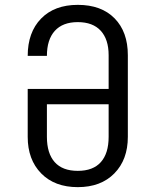

<svg xmlns="http://www.w3.org/2000/svg" viewBox="-20 -760 640 790"><path d="M506 -533V-197Q506 -103 450.5 -46.5Q395 10 300 10Q205 10 149.5 -46.5Q94 -103 94 -197V-394H427V-533Q427 -598 394.5 -633.5Q362 -669 300 -669Q238 -669 205.5 -633Q173 -597 173 -530H94Q94 -627 149 -683.5Q204 -740 300 -740Q397 -740 451.5 -684.5Q506 -629 506 -533ZM427 -331H173V-197Q173 -129 205 -93Q237 -57 300 -57Q363 -57 395 -93Q427 -129 427 -197Z"/></svg>

Font: JetBrains Mono Semi Light
Style: Regular
Weight: 350
Monospace: yes
Designer: Philipp Nurullin, Konstantin Bulenkov
Foundry: JetBrains
Version: 2.002